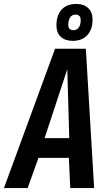

<svg xmlns="http://www.w3.org/2000/svg" viewBox="-54 -953 550 973"><path d="M-34 0 225 -706H381L423 0H302L295 -153H141L86 0ZM172 -253H297L287 -602ZM315 -746Q276 -746 254 -766.5Q232 -787 232 -824Q232 -875 258 -904Q284 -933 332 -933Q371 -933 393 -912Q415 -891 415 -854Q415 -804 388.5 -775Q362 -746 315 -746ZM318 -800Q335 -800 345 -813.5Q355 -827 355 -851Q355 -879 329 -879Q311 -879 301.5 -865Q292 -851 292 -827Q292 -800 318 -800Z"/></svg>

Font: Georama SemiCondensed SemiBold
Style: Italic
Weight: 600
Width: 4
Italic angle: -9°
Designer: Jean-Baptiste Levee
Foundry: Production Type
Version: Version 1.000